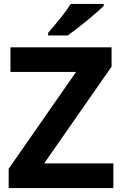

<svg xmlns="http://www.w3.org/2000/svg" viewBox="-20 -954 619 974"><path d="M555 0H24V-98L366 -589H33V-714H546V-616L204 -125H555ZM506 -924Q492 -910 469 -890Q446 -870 419.5 -848Q393 -826 367.5 -806.5Q342 -787 323 -774H224V-787Q240 -806 261.5 -831.5Q283 -857 304 -884.5Q325 -912 339 -934H506Z"/></svg>

Font: Noto Sans Vithkuqi
Style: Bold
Weight: 700
Version: Version 1.001; ttfautohint (v1.8.4.7-5d5b)